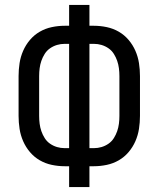

<svg xmlns="http://www.w3.org/2000/svg" viewBox="-20 -755 640 775"><path d="M259 0V-84H241Q215 -84 189 -89.5Q163 -95 140.5 -108Q118 -121 101 -141Q84 -161 73.5 -185Q63 -209 59 -235Q55 -261 55 -287V-448Q55 -474 59 -500Q63 -526 73.5 -550Q84 -574 101 -594Q118 -614 140.5 -627Q163 -640 189 -645.5Q215 -651 241 -651H259V-735H341V-651H359Q385 -651 411 -645.5Q437 -640 459.5 -627Q482 -614 499 -594Q516 -574 526.5 -550Q537 -526 541 -500Q545 -474 545 -448V-287Q545 -261 541 -235Q537 -209 526.5 -185Q516 -161 499 -141Q482 -121 459.5 -108Q437 -95 411 -89.5Q385 -84 359 -84H341V0ZM241 -157H259V-578H241Q225 -578 210 -573.5Q195 -569 182 -560Q169 -551 160.5 -537.5Q152 -524 147 -509.5Q142 -495 140 -479.5Q138 -464 138 -448V-287Q138 -271 140 -255.5Q142 -240 147 -225.5Q152 -211 160.5 -197.5Q169 -184 182 -175Q195 -166 210 -161.5Q225 -157 241 -157ZM341 -157H359Q375 -157 390 -161.5Q405 -166 418 -175Q431 -184 439.5 -197.5Q448 -211 453 -225.5Q458 -240 460 -255.5Q462 -271 462 -287V-448Q462 -464 460 -479.5Q458 -495 453 -509.5Q448 -524 439.5 -537.5Q431 -551 418 -560Q405 -569 390 -573.5Q375 -578 359 -578H341Z"/></svg>

Font: Iosevka Meiseki Sans
Style: Regular
Weight: 400
Monospace: yes
Designer: Belleve Invis
Foundry: Belleve Invis
Version: Version 11.2.6; ttfautohint (v1.8.4)